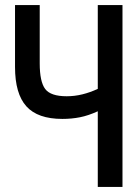

<svg xmlns="http://www.w3.org/2000/svg" viewBox="-20 -734 540 754"><path d="M364 0V-297Q327 -280 294 -273.5Q261 -267 225 -267Q128 -267 83.5 -316.5Q39 -366 39 -471V-714H136V-485Q136 -413 157.5 -384.5Q179 -356 242 -356Q273 -356 303.5 -363.5Q334 -371 364 -385V-714H461V0Z"/></svg>

Font: Noto Sans Mono ExtraCondensed Medium
Style: Regular
Weight: 500
Width: 2
Designer: Monotype Design Team
Foundry: Monotype Imaging Inc.
Version: Version 2.014